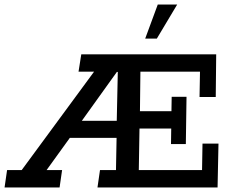

<svg xmlns="http://www.w3.org/2000/svg" viewBox="-58 -821 1032 841"><path d="M-38 0 -27 -76H37L354 -507H286L298 -583H889L887 -396H816L818 -507H557L555 -334H693L694 -397H759L756 -190H691L692 -258H553L550 -76H827L829 -192H899L895 0H369L380 -76H450L453 -235L478 -217H231L268 -245L146 -76H214L203 0ZM279 -262 270 -292H477L453 -273L458 -506H454ZM578 -652 633 -801H718L629 -652Z"/></svg>

Font: Rokkitt Medium
Style: Italic
Weight: 500
Italic angle: -9°
Designer: Vernon Adams
Foundry: Vernon Adams
Version: Version 3.103